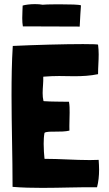

<svg xmlns="http://www.w3.org/2000/svg" viewBox="-20 -912 530 932"><path d="M367 -785C367 -803 373 -884 373 -886C364 -890 320 -891 274 -891C243 -891 211 -891 187 -889C177 -891 164 -892 150 -892C127 -892 103 -889 90 -885C90 -875 88 -849 88 -824C88 -809 89 -794 91 -784L367 -783ZM451 -3C458 -29 461 -59 461 -89C461 -104 460 -119 459 -134V-136C445 -136 430 -135 416 -135C342 -135 271 -141 197 -141L196 -142C194 -161 192 -187 192 -214C192 -233 193 -251 196 -267C203 -273 223 -273 246 -273C270 -273 297 -273 317 -278C316 -308 318 -337 318 -365C318 -383 318 -400 315 -417V-418C274 -419 232 -418 192 -421L191 -422C188 -434 187 -447 187 -460C187 -486 191 -513 190 -539L191 -540H194C219 -542 243 -543 267 -543C292 -543 316 -542 340 -542C379 -542 418 -544 456 -552V-553C456 -584 459 -616 459 -648C459 -664 458 -679 456 -695C456 -697 427 -698 383 -698C295 -698 145 -694 42 -689C37 -609 36 -529 36 -449C36 -302 41 -155 41 -5C88 -1 136 0 186 0C274 0 364 -4 451 -3Z"/></svg>

Font: HEYCLAY
Style: Regular
Weight: 400
Designer: Marcelo Magalhaes
Foundry: Marcelo Magalhães
Version: Version 1.300;hotconv 1.0.109;makeotfexe 2.5.65596